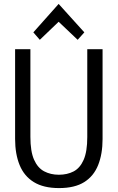

<svg xmlns="http://www.w3.org/2000/svg" viewBox="-20 -944 600 979"><path d="M281 15Q202 15 152.5 -15.5Q103 -46 80 -102.5Q57 -159 57 -235V-693H135V-246Q135 -172 153.5 -130Q172 -88 205 -70.5Q238 -53 280 -53Q323 -53 355.5 -70Q388 -87 406.5 -129Q425 -171 425 -245V-693H503V-235Q503 -159 480.5 -102.5Q458 -46 409.5 -15.5Q361 15 281 15ZM183 -741 150 -779 279 -924 410 -779 376 -741 279 -833Z"/></svg>

Font: Ubuntu Sans Mono
Style: Regular
Weight: 400
Monospace: yes
Designer: Dalton Maag Ltd
Foundry: Dalton Maag Ltd
Version: Version 1.006